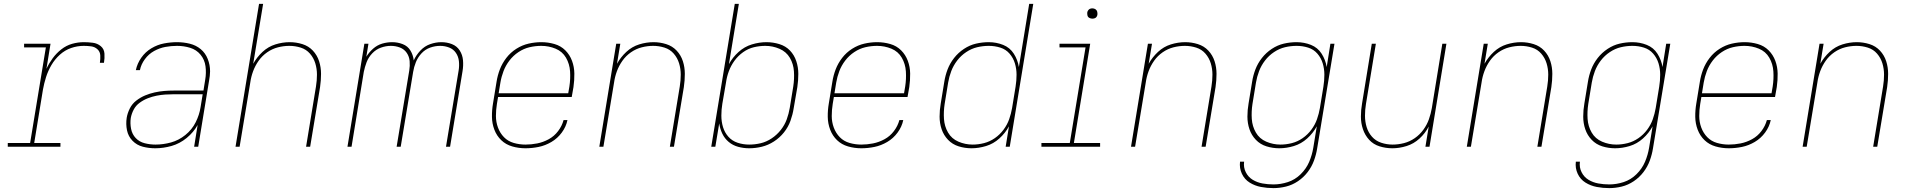

<svg xmlns="http://www.w3.org/2000/svg" viewBox="-20 -755 9832 988"><path d="M20 0H291V-19H156L201 -294Q207 -327 217 -358.5Q227 -390 244.5 -420Q262 -450 288 -473.5Q314 -497 346 -508Q378 -519 411 -519Q430 -519 449 -516.5Q468 -514 481.5 -501.5Q495 -489 496 -470Q497 -451 494 -432H515Q519 -455 517.5 -479Q516 -503 498.5 -517.5Q481 -532 457.5 -535Q434 -538 411 -538Q381 -538 351 -529.5Q321 -521 295.5 -501Q270 -481 251 -455Q232 -429 219 -401L240 -530H104V-511H216L135 -19H20Z M779 8Q821 8 863 -4Q905 -16 940.5 -45Q976 -74 997 -112L979 0H1000L1056 -341Q1058 -353 1059.5 -364.5Q1061 -376 1061 -388Q1061 -421 1049 -451.5Q1037 -482 1013 -502Q989 -522 957 -530Q925 -538 891 -538Q858 -538 824 -531.5Q790 -525 759 -506.5Q728 -488 707 -458Q686 -428 679 -394H700Q706 -424 725.5 -450.5Q745 -477 773 -492.5Q801 -508 831 -513.5Q861 -519 891 -519Q926 -519 958.5 -509Q991 -499 1012 -473.5Q1033 -448 1037.5 -414Q1042 -380 1036 -345L1027 -289H875Q850 -289 825.5 -287Q801 -285 776 -279.5Q751 -274 727 -264Q703 -254 681.5 -237.5Q660 -221 648 -197Q636 -173 632 -149Q627 -116 633.5 -84.5Q640 -53 662 -30.5Q684 -8 715 0Q746 8 779 8ZM780 -11Q752 -11 724.5 -18Q697 -25 678.5 -44.5Q660 -64 654.5 -92Q649 -120 653 -148Q657 -170 668 -191Q679 -212 699 -226.5Q719 -241 741 -249.5Q763 -258 785.5 -262.5Q808 -267 830 -268.5Q852 -270 875 -270H1023L1012 -203Q1006 -164 987 -126Q968 -88 934 -60.5Q900 -33 860 -22Q820 -11 780 -11Z M1192 0H1213L1268 -331Q1272 -360 1282.5 -388.5Q1293 -417 1311 -442.5Q1329 -468 1355 -486Q1381 -504 1410.5 -511.5Q1440 -519 1469 -519Q1499 -519 1527.5 -510Q1556 -501 1575 -479Q1594 -457 1602.5 -429Q1611 -401 1611 -371Q1611 -341 1606 -310L1555 0H1576L1627 -307Q1632 -341 1632 -375Q1632 -409 1622 -440Q1612 -471 1590 -494.5Q1568 -518 1536 -528Q1504 -538 1471 -538Q1434 -538 1397 -526.5Q1360 -515 1331 -488Q1302 -461 1283 -427L1334 -735H1313Z M1768 0H1789L1852 -385Q1857 -410 1866.5 -435Q1876 -460 1895.5 -480.5Q1915 -501 1940.5 -510Q1966 -519 1991 -519Q2016 -519 2038 -510.5Q2060 -502 2073 -483Q2086 -464 2088 -440Q2090 -416 2086 -392L2021 0H2042L2106 -385Q2110 -410 2120 -435Q2130 -460 2149 -480.5Q2168 -501 2193.5 -510Q2219 -519 2245 -519Q2269 -519 2291 -510.5Q2313 -502 2326 -483Q2339 -464 2341.5 -440Q2344 -416 2340 -392L2275 0H2296L2360 -388Q2365 -417 2362.5 -445Q2360 -473 2345.5 -495.5Q2331 -518 2305.5 -528Q2280 -538 2251 -538Q2223 -538 2194 -528Q2165 -518 2143 -494.5Q2121 -471 2109 -444Q2106 -472 2092 -495Q2078 -518 2052 -528Q2026 -538 1998 -538Q1972 -538 1946.5 -530.5Q1921 -523 1900 -504.5Q1879 -486 1865 -463L1876 -530H1855Z M2684 8Q2718 8 2752 1Q2786 -6 2817.5 -24.5Q2849 -43 2871 -73Q2893 -103 2900 -137H2880Q2872 -107 2852 -80.5Q2832 -54 2803.5 -38.5Q2775 -23 2744.5 -17Q2714 -11 2684 -11Q2653 -11 2623.5 -19.5Q2594 -28 2573.5 -49Q2553 -70 2542.5 -98.5Q2532 -127 2532 -158Q2532 -189 2537 -220L2543 -256H2922L2931 -307Q2936 -342 2935.5 -376.5Q2935 -411 2923.5 -442Q2912 -473 2889 -496Q2866 -519 2833 -528.5Q2800 -538 2766 -538H2765Q2733 -538 2700 -530.5Q2667 -523 2637 -504Q2607 -485 2585.5 -457Q2564 -429 2552 -397.5Q2540 -366 2535 -333L2517 -223Q2511 -188 2511.5 -153.5Q2512 -119 2524 -87.5Q2536 -56 2559.5 -33.5Q2583 -11 2616 -1.5Q2649 8 2684 8ZM2904 -275H2546L2555 -330Q2560 -360 2571 -389Q2582 -418 2601.5 -443.5Q2621 -469 2648 -487Q2675 -505 2705 -512Q2735 -519 2765 -519Q2804 -519 2839 -504.5Q2874 -490 2892.5 -458Q2911 -426 2913.5 -387.5Q2916 -349 2910 -310Z M3064 0H3085L3140 -331Q3144 -360 3154.5 -388.5Q3165 -417 3183 -442.5Q3201 -468 3227 -486Q3253 -504 3282.5 -511.5Q3312 -519 3341 -519Q3371 -519 3399.5 -510Q3428 -501 3447 -479Q3466 -457 3474.5 -429Q3483 -401 3483 -371Q3483 -341 3478 -310L3427 0H3448L3499 -307Q3504 -341 3504 -375Q3504 -409 3494 -440Q3484 -471 3462 -494.5Q3440 -518 3408 -528Q3376 -538 3343 -538Q3306 -538 3269 -526.5Q3232 -515 3203 -488Q3174 -461 3155 -427L3172 -530H3151Z M3835 8Q3868 8 3900.5 0Q3933 -8 3962.5 -27Q3992 -46 4014 -73.5Q4036 -101 4047.5 -133Q4059 -165 4064 -197L4083 -307Q4088 -341 4088 -375Q4088 -409 4077.5 -440.5Q4067 -472 4045 -495Q4023 -518 3990.5 -528Q3958 -538 3924 -538Q3887 -538 3849 -526.5Q3811 -515 3780.5 -487.5Q3750 -460 3731 -425L3782 -735H3761L3640 0H3661L3681 -120Q3685 -92 3697 -67Q3709 -42 3730 -24.5Q3751 -7 3778.5 0.5Q3806 8 3835 8ZM3835 -11Q3804 -11 3775.5 -20.5Q3747 -30 3728 -51.5Q3709 -73 3700.5 -101Q3692 -129 3692 -160Q3692 -191 3697 -221L3716 -331Q3720 -360 3730.5 -388.5Q3741 -417 3759.5 -442.5Q3778 -468 3804 -486.5Q3830 -505 3859.5 -512Q3889 -519 3918 -519Q3956 -519 3991 -504Q4026 -489 4044.5 -457.5Q4063 -426 4065.5 -387.5Q4068 -349 4062 -310L4044 -200Q4039 -170 4028.5 -141Q4018 -112 3998 -86.5Q3978 -61 3951 -43Q3924 -25 3894.5 -18Q3865 -11 3835 -11Z M4412 8Q4446 8 4480 1Q4514 -6 4545.5 -24.5Q4577 -43 4599 -73Q4621 -103 4628 -137H4608Q4600 -107 4580 -80.5Q4560 -54 4531.5 -38.5Q4503 -23 4472.5 -17Q4442 -11 4412 -11Q4381 -11 4351.5 -19.5Q4322 -28 4301.5 -49Q4281 -70 4270.5 -98.5Q4260 -127 4260 -158Q4260 -189 4265 -220L4271 -256H4650L4659 -307Q4664 -342 4663.5 -376.5Q4663 -411 4651.5 -442Q4640 -473 4617 -496Q4594 -519 4561 -528.5Q4528 -538 4494 -538H4493Q4461 -538 4428 -530.5Q4395 -523 4365 -504Q4335 -485 4313.5 -457Q4292 -429 4280 -397.5Q4268 -366 4263 -333L4245 -223Q4239 -188 4239.5 -153.5Q4240 -119 4252 -87.5Q4264 -56 4287.5 -33.5Q4311 -11 4344 -1.5Q4377 8 4412 8ZM4632 -275H4274L4283 -330Q4288 -360 4299 -389Q4310 -418 4329.5 -443.5Q4349 -469 4376 -487Q4403 -505 4433 -512Q4463 -519 4493 -519Q4532 -519 4567 -504.5Q4602 -490 4620.5 -458Q4639 -426 4641.5 -387.5Q4644 -349 4638 -310Z M4979 8Q5016 8 5054 -3.5Q5092 -15 5122.5 -42.5Q5153 -70 5172 -105L5155 0H5176L5297 -735H5276L5223 -410Q5217 -447 5197 -478.5Q5177 -510 5142 -524Q5107 -538 5068 -538Q5035 -538 5002.5 -530.5Q4970 -523 4940.5 -503.5Q4911 -484 4889.5 -456.5Q4868 -429 4856 -397.5Q4844 -366 4839 -333L4821 -223Q4815 -189 4815 -155Q4815 -121 4825.5 -90Q4836 -59 4858.5 -35.5Q4881 -12 4913 -2Q4945 8 4979 8ZM4985 -11Q4947 -11 4912 -26Q4877 -41 4858.5 -73Q4840 -105 4837.5 -143Q4835 -181 4841 -220L4859 -330Q4864 -360 4875 -389Q4886 -418 4905.5 -443.5Q4925 -469 4952 -487Q4979 -505 5008.5 -512Q5038 -519 5068 -519Q5099 -519 5127.5 -510Q5156 -501 5175 -479Q5194 -457 5202.5 -429Q5211 -401 5211 -370.5Q5211 -340 5206 -309L5188 -199Q5183 -170 5173 -141.5Q5163 -113 5144 -87.5Q5125 -62 5099 -44Q5073 -26 5043.5 -18.5Q5014 -11 4985 -11Z M5339 0H5641V-19H5506L5590 -530H5432V-511H5566L5485 -19H5339ZM5601 -659Q5607 -659 5613 -661Q5619 -663 5622.5 -668Q5626 -673 5627 -679Q5628 -687 5626 -695Q5624 -703 5617 -707.5Q5610 -712 5601 -712Q5595 -712 5589.5 -710Q5584 -708 5580 -702.5Q5576 -697 5575 -692Q5574 -683 5576 -675Q5578 -667 5585.5 -663Q5593 -659 5601 -659Z M5800 0H5821L5876 -331Q5880 -360 5890.5 -388.5Q5901 -417 5919 -442.5Q5937 -468 5963 -486Q5989 -504 6018.5 -511.5Q6048 -519 6077 -519Q6107 -519 6135.5 -510Q6164 -501 6183 -479Q6202 -457 6210.5 -429Q6219 -401 6219 -371Q6219 -341 6214 -310L6163 0H6184L6235 -307Q6240 -341 6240 -375Q6240 -409 6230 -440Q6220 -471 6198 -494.5Q6176 -518 6144 -528Q6112 -538 6079 -538Q6042 -538 6005 -526.5Q5968 -515 5939 -488Q5910 -461 5891 -427L5908 -530H5887Z M6533 213Q6565 213 6597.5 205Q6630 197 6659 177.5Q6688 158 6709 130.5Q6730 103 6741.5 71.5Q6753 40 6758 8L6847 -530H6826L6807 -410Q6801 -447 6781 -478.5Q6761 -510 6726 -524Q6691 -538 6652 -538Q6619 -538 6586.5 -530.5Q6554 -523 6524.5 -503.5Q6495 -484 6473.5 -456.5Q6452 -429 6440 -397.5Q6428 -366 6423 -333L6405 -223Q6399 -189 6399 -155Q6399 -121 6409.5 -90Q6420 -59 6442.5 -35.5Q6465 -12 6497 -2Q6529 8 6563 8Q6600 8 6638 -3.5Q6676 -15 6706.5 -42.5Q6737 -70 6756 -105L6738 5Q6732 42 6717 77.5Q6702 113 6673 141.5Q6644 170 6607 182Q6570 194 6533 194Q6504 194 6476.5 189Q6449 184 6426 170Q6403 156 6390.5 131Q6378 106 6382 77H6361Q6357 110 6370.5 139Q6384 168 6410.5 184.5Q6437 201 6468.5 207Q6500 213 6533 213ZM6569 -11Q6531 -11 6496 -26Q6461 -41 6442.5 -73Q6424 -105 6421.5 -143Q6419 -181 6425 -220L6443 -330Q6448 -360 6459 -389Q6470 -418 6489.5 -443.5Q6509 -469 6536 -487Q6563 -505 6592.5 -512Q6622 -519 6652 -519Q6683 -519 6711.5 -510Q6740 -501 6759 -479Q6778 -457 6786.5 -429Q6795 -401 6795 -370.5Q6795 -340 6790 -309L6772 -199Q6767 -170 6757 -141.5Q6747 -113 6728 -87.5Q6709 -62 6683 -44Q6657 -26 6627.5 -18.5Q6598 -11 6569 -11Z M7145 8Q7181 8 7218 -3.5Q7255 -15 7284.5 -42Q7314 -69 7332 -104L7315 0H7336L7423 -530H7402L7348 -199Q7343 -170 7333 -141.5Q7323 -113 7304.5 -87.5Q7286 -62 7260 -44Q7234 -26 7204.5 -18.5Q7175 -11 7146 -11Q7116 -11 7087.5 -20.5Q7059 -30 7040 -51.5Q7021 -73 7012.5 -101Q7004 -129 7004 -159.5Q7004 -190 7009 -220L7060 -530H7039L6989 -223Q6983 -189 6983 -155Q6983 -121 6993.5 -90Q7004 -59 7025.5 -35.5Q7047 -12 7079 -2Q7111 8 7145 8Z M7528 0H7549L7604 -331Q7608 -360 7618.5 -388.5Q7629 -417 7647 -442.5Q7665 -468 7691 -486Q7717 -504 7746.5 -511.5Q7776 -519 7805 -519Q7835 -519 7863.5 -510Q7892 -501 7911 -479Q7930 -457 7938.5 -429Q7947 -401 7947 -371Q7947 -341 7942 -310L7891 0H7912L7963 -307Q7968 -341 7968 -375Q7968 -409 7958 -440Q7948 -471 7926 -494.5Q7904 -518 7872 -528Q7840 -538 7807 -538Q7770 -538 7733 -526.5Q7696 -515 7667 -488Q7638 -461 7619 -427L7636 -530H7615Z M8261 213Q8293 213 8325.5 205Q8358 197 8387 177.5Q8416 158 8437 130.5Q8458 103 8469.5 71.5Q8481 40 8486 8L8575 -530H8554L8535 -410Q8529 -447 8509 -478.5Q8489 -510 8454 -524Q8419 -538 8380 -538Q8347 -538 8314.5 -530.5Q8282 -523 8252.5 -503.5Q8223 -484 8201.5 -456.5Q8180 -429 8168 -397.5Q8156 -366 8151 -333L8133 -223Q8127 -189 8127 -155Q8127 -121 8137.5 -90Q8148 -59 8170.5 -35.5Q8193 -12 8225 -2Q8257 8 8291 8Q8328 8 8366 -3.5Q8404 -15 8434.5 -42.5Q8465 -70 8484 -105L8466 5Q8460 42 8445 77.5Q8430 113 8401 141.5Q8372 170 8335 182Q8298 194 8261 194Q8232 194 8204.5 189Q8177 184 8154 170Q8131 156 8118.5 131Q8106 106 8110 77H8089Q8085 110 8098.5 139Q8112 168 8138.5 184.5Q8165 201 8196.5 207Q8228 213 8261 213ZM8297 -11Q8259 -11 8224 -26Q8189 -41 8170.5 -73Q8152 -105 8149.5 -143Q8147 -181 8153 -220L8171 -330Q8176 -360 8187 -389Q8198 -418 8217.5 -443.5Q8237 -469 8264 -487Q8291 -505 8320.5 -512Q8350 -519 8380 -519Q8411 -519 8439.5 -510Q8468 -501 8487 -479Q8506 -457 8514.5 -429Q8523 -401 8523 -370.5Q8523 -340 8518 -309L8500 -199Q8495 -170 8485 -141.5Q8475 -113 8456 -87.5Q8437 -62 8411 -44Q8385 -26 8355.5 -18.5Q8326 -11 8297 -11Z M8876 8Q8910 8 8944 1Q8978 -6 9009.5 -24.5Q9041 -43 9063 -73Q9085 -103 9092 -137H9072Q9064 -107 9044 -80.5Q9024 -54 8995.5 -38.5Q8967 -23 8936.5 -17Q8906 -11 8876 -11Q8845 -11 8815.5 -19.5Q8786 -28 8765.5 -49Q8745 -70 8734.5 -98.5Q8724 -127 8724 -158Q8724 -189 8729 -220L8735 -256H9114L9123 -307Q9128 -342 9127.5 -376.5Q9127 -411 9115.5 -442Q9104 -473 9081 -496Q9058 -519 9025 -528.5Q8992 -538 8958 -538H8957Q8925 -538 8892 -530.5Q8859 -523 8829 -504Q8799 -485 8777.5 -457Q8756 -429 8744 -397.5Q8732 -366 8727 -333L8709 -223Q8703 -188 8703.5 -153.5Q8704 -119 8716 -87.5Q8728 -56 8751.5 -33.5Q8775 -11 8808 -1.5Q8841 8 8876 8ZM9096 -275H8738L8747 -330Q8752 -360 8763 -389Q8774 -418 8793.5 -443.5Q8813 -469 8840 -487Q8867 -505 8897 -512Q8927 -519 8957 -519Q8996 -519 9031 -504.5Q9066 -490 9084.5 -458Q9103 -426 9105.5 -387.5Q9108 -349 9102 -310Z M9256 0H9277L9332 -331Q9336 -360 9346.5 -388.5Q9357 -417 9375 -442.5Q9393 -468 9419 -486Q9445 -504 9474.5 -511.5Q9504 -519 9533 -519Q9563 -519 9591.5 -510Q9620 -501 9639 -479Q9658 -457 9666.5 -429Q9675 -401 9675 -371Q9675 -341 9670 -310L9619 0H9640L9691 -307Q9696 -341 9696 -375Q9696 -409 9686 -440Q9676 -471 9654 -494.5Q9632 -518 9600 -528Q9568 -538 9535 -538Q9498 -538 9461 -526.5Q9424 -515 9395 -488Q9366 -461 9347 -427L9364 -530H9343Z"/></svg>

Font: Iosevka Sparkle Thin Oblique
Style: Regular
Weight: 100
Italic angle: -9°
Designer: Belleve Invis
Foundry: Belleve Invis
Version: Version 4.5.0; ttfautohint (v1.8.3)